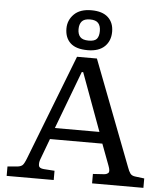

<svg xmlns="http://www.w3.org/2000/svg" viewBox="-62 -1022 927 1077"><g transform="rotate(5 401.0 -483.5)"><path d="M16 0V-53L73 -58Q90 -60 99.5 -68Q109 -76 122 -110L351 -700H463L690 -108Q698 -85 707 -73Q716 -61 737 -59L786 -53V0H497V-53L559 -57Q575 -58 583.5 -67Q592 -76 580 -107L535 -227H240L196 -109Q189 -90 191.5 -74Q194 -58 221 -56L281 -52V0ZM262 -291H513L393 -617H385ZM407 -742Q341 -742 309.5 -771.5Q278 -801 278 -853Q278 -900 311.5 -933.5Q345 -967 409 -967Q471 -967 503 -937.5Q535 -908 535 -857Q535 -805 502 -773.5Q469 -742 407 -742ZM408 -796Q442 -796 454 -811Q466 -826 466 -855Q466 -884 452 -899.5Q438 -915 406 -915Q373 -915 359.5 -899Q346 -883 346 -855Q346 -827 360 -811.5Q374 -796 408 -796Z"/></g></svg>

Font: Literata 7pt
Style: Regular
Weight: 400
Designer: Latin by Veronika Burian and Jose Scaglione. Greek by Irene Vlachou. Cyrillic by Vera Evstafieva.
Foundry: TypeTogether
Version: Version 3.002